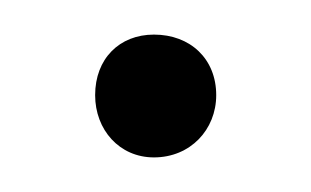

<svg xmlns="http://www.w3.org/2000/svg" viewBox="-20 -83 180 111"><path d="M35 -28C35 -8 49 8 69 8C90 8 105 -8 105 -28C105 -49 90 -63 69 -63C49 -63 35 -49 35 -28Z"/></svg>

Font: Moniqa Display
Style: Regular
Weight: 400
Designer: Rajesh Rajput
Foundry: Rajesh Rajput
Version: Version 1.000